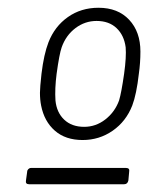

<svg xmlns="http://www.w3.org/2000/svg" viewBox="-20 -728 382 495"><path d="M86 -456Q83 -471 83 -489Q83 -502 87 -538Q93 -588 105 -619Q121 -660 155 -684Q189 -708 234 -708Q284 -708 313 -677Q342 -646 342 -595Q342 -566 338 -538Q332 -485 321 -456Q305 -415 270.5 -391Q236 -367 193 -367Q149 -367 121.5 -391Q94 -415 86 -456ZM287 -469Q293 -489 300 -538Q306 -581 304 -606Q300 -637 280.5 -655.5Q261 -674 229 -674Q199 -674 174.5 -655.5Q150 -637 139 -606Q133 -589 126 -538Q121 -499 123 -469Q126 -438 145.5 -419.5Q165 -401 197 -401Q227 -401 251.5 -420Q276 -439 287 -469ZM47 -263 50 -285Q50 -289 53 -292Q56 -295 60 -295H305Q315 -295 313 -285L311 -263Q309 -253 300 -253H55Q45 -253 47 -263Z"/></svg>

Font: Barlow Light
Style: Italic
Weight: 300
Italic angle: -7°
Designer: Jeremy Tribby
Foundry: Tribby Type
Version: Version 1.408